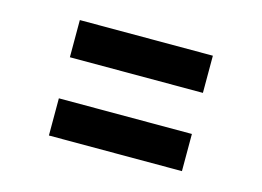

<svg xmlns="http://www.w3.org/2000/svg" viewBox="-53 -509 647 474"><g transform="rotate(15 270.0 -272.5)"><path d="M100 -125.5V-220.5H440V-125.5ZM100 -325.5V-420.5H440V-325.5Z"/></g></svg>

Font: Mohave Medium
Style: Regular
Weight: 500
Designer: Gumpita Rahayu
Foundry: Tokotype
Version: Version 2.003